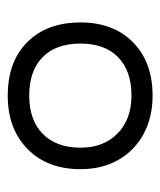

<svg xmlns="http://www.w3.org/2000/svg" viewBox="22 -818 424 509"><g transform="rotate(-90 234.5 -564.0)"><path d="M235 -372Q177 -372 133 -396Q89 -420 64.5 -463Q40 -506 40 -563Q40 -651 93.5 -703.5Q147 -756 235 -756Q325 -756 377 -704Q429 -652 429 -563Q429 -476 376.5 -424Q324 -372 235 -372ZM235 -428Q301 -428 337 -463.5Q373 -499 373 -563Q373 -628 337 -663.5Q301 -699 235 -699Q170 -699 133.5 -663Q97 -627 97 -563Q97 -502 134.5 -465Q172 -428 235 -428Z"/></g></svg>

Font: Hachi Maru Pop
Style: Regular
Weight: 400
Designer: Nontynet
Foundry: Nontynet
Version: Version 1.300